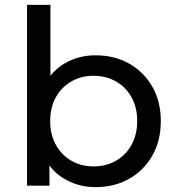

<svg xmlns="http://www.w3.org/2000/svg" viewBox="-20 -762 722 788"><path d="M372 6Q304 6 250 -25Q210 -46 183 -83V0H91V-742H187V-451Q214 -485 251 -505Q306 -535 372 -535Q450 -535 510 -501Q570 -467 605 -406.5Q640 -346 640 -265Q640 -184 605 -123Q570 -62 510 -28Q450 6 372 6ZM364 -79Q415 -79 455.5 -102Q496 -125 519.5 -167Q543 -209 543 -265Q543 -322 519.5 -363.5Q496 -405 455.5 -428Q415 -451 364 -451Q314 -451 273.5 -428Q233 -405 209.5 -363.5Q186 -322 186 -265Q186 -209 209.5 -167Q233 -125 273.5 -102Q314 -79 364 -79Z"/></svg>

Font: Montserrat Z Med
Style: Regular
Weight: 500
Designer: Julieta Ulanovsky
Foundry: Julieta Ulanovsky
Version: Version 8.000